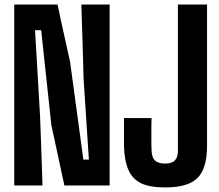

<svg xmlns="http://www.w3.org/2000/svg" viewBox="-20 -820 970 849"><path d="M43 0H168C163.1 -152.3 159.2 -253.9 157.2 -304.7C146.5 -496.1 138.7 -623 134.8 -686.5H162.1C184.6 -477.5 199.2 -337.9 207 -267.6C235.4 -133.8 254.9 -44.9 264.6 0H464.8V-799.8H339.8C344.7 -635.7 348.6 -526.4 349.6 -471.7L373 -114.3H348.6C319.3 -330.1 299.8 -473.6 290 -545.9C261.7 -672.9 243.2 -757.8 234.4 -799.8H43V0ZM710 8.8C777.3 8.8 825.2 -4.9 853.5 -33.2C881.8 -61.5 895.5 -109.4 895.5 -174.8V-799.8H766.6V-151.4C766.6 -132.8 761.7 -119.1 752.9 -110.4C744.1 -101.6 730.5 -96.7 710 -96.7C689.5 -96.7 674.8 -101.6 665 -110.4C656.2 -119.1 651.4 -132.8 650.4 -151.4C649.4 -165 649.4 -180.7 649.4 -197.3V-251C649.4 -268.6 649.4 -284.2 650.4 -297.9H528.3V-235.4V-174.8C529.3 -130.9 536.1 -95.7 547.9 -68.4C559.6 -42 578.1 -22.5 603.5 -9.8C629.9 2.9 665 8.8 710 8.8Z"/></svg>

Font: Yellow Ladder Regular
Style: Regular
Weight: 400
Designer: Zima Creative
Version: Version 2.002